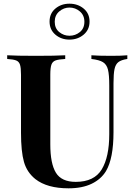

<svg xmlns="http://www.w3.org/2000/svg" viewBox="-20 -1008 729 1042"><path d="M671 -688Q638 -683 622.5 -671Q607 -659 601.5 -633Q596 -607 596 -556V-291Q596 -148 555 -79Q528 -35 477 -10.5Q426 14 352 14Q236 14 172 -36Q126 -73 110 -129.5Q94 -186 94 -288V-602Q94 -640 88.5 -657Q83 -674 67.5 -680Q52 -686 19 -688V-708Q70 -705 175 -705Q279 -705 334 -708V-688Q298 -686 281.5 -680Q265 -674 259 -657Q253 -640 253 -602V-225Q253 -120 283.5 -70.5Q314 -21 391 -21Q491 -21 532 -88.5Q573 -156 573 -280V-544Q573 -602 566 -630Q559 -658 539 -670.5Q519 -683 476 -688V-708Q514 -705 584 -705Q640 -705 671 -708ZM466 -891Q466 -847 434 -820Q402 -793 357 -793Q312 -793 280.5 -820Q249 -847 249 -891Q249 -935 280.5 -961.5Q312 -988 357 -988Q402 -988 434 -961.5Q466 -935 466 -891ZM277 -890Q277 -854 301.5 -834Q326 -814 357 -814Q389 -814 413.5 -834Q438 -854 438 -890Q438 -925 413.5 -946Q389 -967 357 -967Q326 -967 301.5 -946Q277 -925 277 -890Z"/></svg>

Font: Playfair Display SC
Style: Bold
Weight: 700
Designer: Claus Eggers Sørensen
Foundry: Claus Eggers Sørensen
Version: Version 1.200; ttfautohint (v1.6)